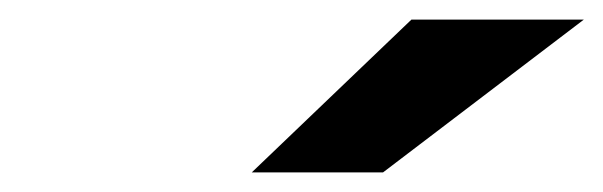

<svg xmlns="http://www.w3.org/2000/svg" viewBox="-20 -752 616 196"><path d="M237 -576 400 -732H576L371 -576Z"/></svg>

Font: Overpass Heavy
Style: Italic
Weight: 900
Italic angle: -10°
Designer: Delve Withrington, Dave Bailey
Foundry: Delve Fonts
Version: Version 3.000;DELV;Overpass